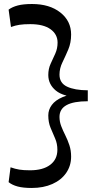

<svg xmlns="http://www.w3.org/2000/svg" viewBox="-20 -802 505 963"><path d="M139 140.8Q96.2 140.8 68.6 133.4Q41 126 23.2 111.6L32.9 37.1Q56.4 45.4 77 48.7Q97.6 52.1 130.7 52.1Q195.6 52.1 231.7 24.7Q267.8 -2.6 267.8 -50.8Q267.8 -81.5 256.5 -107.4Q245.2 -133.4 233.7 -160.8Q222.2 -188.2 222.2 -223.2Q222.2 -251.7 239.8 -275.5Q257.4 -299.4 294 -315Q330.5 -330.6 387.7 -333.3V-312Q298.1 -316.1 260.1 -347.7Q222.2 -379.2 222.2 -425.9Q222.2 -456.6 233.8 -481.9Q245.5 -507.2 257.2 -533Q268.8 -558.7 268.8 -588.4Q268.8 -629.8 233.5 -655.4Q198.1 -680.9 131.9 -680.9Q99.5 -680.9 78.3 -677.7Q57 -674.6 35.1 -666.6L23.2 -753.6Q41.6 -767.4 69.2 -774.6Q96.8 -781.9 140.6 -781.9Q228.8 -781.9 282.7 -739.3Q336.7 -696.7 336.7 -628.9Q336.7 -587.2 322.4 -553.6Q308.1 -519.9 293.3 -489.6Q278.4 -459.2 278.4 -427.7Q278.4 -385.3 316.4 -367.4Q354.4 -349.4 420.3 -349.1V-294.2Q349 -294.2 313.7 -274.7Q278.4 -255.2 278.4 -215.6Q278.4 -191.8 287.1 -169.2Q295.8 -146.6 307.6 -123.3Q319.4 -99.9 328 -73.8Q336.7 -47.6 336.7 -16.5Q336.7 29.3 312 65.2Q287.3 101 242.6 120.9Q198 140.8 139 140.8Z"/></svg>

Font: Savate ExtraLight
Style: Regular
Weight: 200
Designer: Max Esnée
Foundry: Plomb Type
Version: Version 2.000